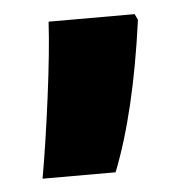

<svg xmlns="http://www.w3.org/2000/svg" viewBox="-34 -179 340 351"><g transform="rotate(-5 136.5 -3.5)"><path d="M230 -135Q207 33 165 139H31Q42 77 53 -7.5Q64 -92 67 -146H225Z"/></g></svg>

Font: Noto Sans Arabic CondBlack
Style: Regular
Weight: 900
Width: 3
Designer: Nadine Chahine
Foundry: Monotype Imaging Inc.
Version: Version 1.001